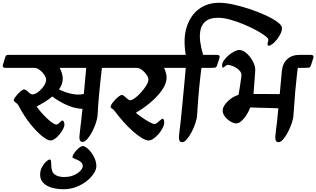

<svg xmlns="http://www.w3.org/2000/svg" viewBox="-75 -1001 2279 1383"><path d="M-54 -534 -38 -587Q-33 -604 -23 -605Q-13 -606 0 -606H752Q780 -606 773 -584L756 -531Q751 -515 740 -513.5Q729 -512 707 -512H659Q656 -484 650 -432Q644 -380 638 -313Q632 -246 628 -174Q627 -149 616 -116Q605 -83 588.5 -51.5Q572 -20 554 0.5Q536 21 521 21Q506 21 501 10.5Q496 0 497 -17.5Q498 -35 501 -56Q504 -81 509 -124Q514 -167 519 -217Q472 -219 428.5 -235.5Q385 -252 351.5 -272.5Q318 -293 302 -306Q273 -282 242 -263.5Q211 -245 189 -234Q198 -220 216.5 -198Q235 -176 257 -154.5Q279 -133 299 -118.5Q319 -104 331 -104Q340 -104 348 -111.5Q356 -119 363 -126Q370 -133 375 -133Q381 -133 385 -123.5Q389 -114 389 -104Q389 -89 378.5 -69.5Q368 -50 352.5 -31.5Q337 -13 320 -1Q303 11 289 11Q267 11 228 -20.5Q189 -52 144.5 -107Q100 -162 62 -234Q55 -249 46 -256Q37 -263 30.5 -268Q24 -273 24 -280Q24 -287 33 -299.5Q42 -312 54.5 -325.5Q67 -339 79.5 -348Q92 -357 98 -357Q107 -357 117.5 -348Q128 -339 138.5 -330Q149 -321 159 -321Q177 -321 200 -338.5Q223 -356 240 -380.5Q257 -405 257 -427Q257 -443 243.5 -463Q230 -483 210.5 -497.5Q191 -512 174 -512H-33Q-61 -512 -54 -534ZM350 -357Q369 -347 400.5 -336Q432 -325 466.5 -321Q501 -317 529 -325L546 -512H355Q365 -493 371 -473Q377 -453 377 -435Q377 -414 370 -394.5Q363 -375 350 -357Z M214 257Q214 227 227.5 202.5Q241 178 257.5 163Q274 148 282 148Q290 148 292 156Q294 164 294 183Q294 239 320 256.5Q346 274 386 274Q428 274 458 260.5Q488 247 504.5 228.5Q521 210 521 195Q521 179 510 168.5Q499 158 484.5 151.5Q470 145 458.5 140.5Q447 136 447 132Q446 124 454 110.5Q462 97 474 83.5Q486 70 499 60.5Q512 51 521 51Q533 51 549.5 63.5Q566 76 582 97Q598 118 608.5 144Q619 170 619 197Q619 220 601 248Q583 276 551 302Q519 328 475.5 345Q432 362 382 362Q339 362 300.5 351.5Q262 341 238 317.5Q214 294 214 257Z M652 -534 668 -587Q673 -604 683 -605Q693 -606 707 -606H1212Q1240 -606 1233 -584L1216 -531Q1211 -515 1200 -513.5Q1189 -512 1167 -512H1107Q1115 -494 1120 -476.5Q1125 -459 1125 -443Q1125 -411 1108 -379Q1091 -347 1064.5 -317Q1038 -287 1007.5 -261.5Q977 -236 949.5 -217.5Q922 -199 904 -189Q913 -180 931.5 -166.5Q950 -153 971 -139.5Q992 -126 1011 -116.5Q1030 -107 1039 -107Q1046 -107 1058 -117Q1070 -127 1081 -136.5Q1092 -146 1096 -146Q1101 -146 1104.5 -138.5Q1108 -131 1108 -121Q1108 -102 1096.5 -79Q1085 -56 1067 -35.5Q1049 -15 1030 -2Q1011 11 996 11Q977 11 947.5 -6.5Q918 -24 884.5 -53.5Q851 -83 817.5 -120Q784 -157 755 -196Q740 -216 731 -219.5Q722 -223 722 -233Q722 -241 731.5 -254.5Q741 -268 754.5 -282.5Q768 -297 781.5 -307Q795 -317 802 -317Q811 -317 821.5 -307.5Q832 -298 843 -288.5Q854 -279 863 -279Q877 -279 898.5 -295.5Q920 -312 942 -336.5Q964 -361 979 -386Q994 -411 994 -427Q994 -443 980.5 -463Q967 -483 947.5 -497.5Q928 -512 911 -512H673Q645 -512 652 -534Z M1113 -534 1129 -587Q1134 -604 1143.5 -605Q1153 -606 1167 -606H1263Q1243 -723 1270 -807Q1297 -891 1358 -936Q1419 -981 1503 -981Q1549 -981 1608 -968Q1667 -955 1727.5 -934.5Q1788 -914 1840 -890Q1892 -866 1923.5 -842.5Q1955 -819 1956 -801Q1957 -782 1946.5 -759.5Q1936 -737 1920 -717Q1904 -697 1888 -684.5Q1872 -672 1863 -672Q1857 -672 1854.5 -674.5Q1852 -677 1852 -681Q1852 -689 1855 -699Q1858 -709 1858 -715Q1858 -725 1833 -744Q1808 -763 1767 -785Q1726 -807 1677.5 -827Q1629 -847 1581.5 -860Q1534 -873 1496 -873Q1439 -873 1409 -850Q1379 -827 1370 -788.5Q1361 -750 1367 -702.5Q1373 -655 1388 -606H1485Q1513 -606 1506 -584L1489 -531Q1484 -515 1473 -513.5Q1462 -512 1440 -512H1376Q1373 -491 1369 -456Q1365 -421 1360.5 -376Q1356 -331 1352 -279.5Q1348 -228 1345 -174Q1344 -149 1333 -115.5Q1322 -82 1305.5 -50.5Q1289 -19 1271 2Q1253 23 1238 23Q1223 23 1218 12Q1213 1 1214 -17Q1215 -35 1218 -56Q1222 -82 1226.5 -127.5Q1231 -173 1236.5 -228Q1242 -283 1247 -338Q1252 -393 1256.5 -439Q1261 -485 1263 -512H1133Q1106 -512 1113 -534Z M1525 -530Q1525 -548 1538.5 -567Q1552 -586 1572 -603Q1592 -620 1613 -630.5Q1634 -641 1649 -641Q1667 -641 1687.5 -627.5Q1708 -614 1726 -591Q1744 -568 1755 -540.5Q1766 -513 1763 -484Q1761 -454 1757.5 -409Q1754 -364 1751 -324Q1782 -324 1817 -324Q1852 -324 1884.5 -323.5Q1917 -323 1940 -323L1955 -487Q1960 -543 1993.5 -574.5Q2027 -606 2085 -606H2160Q2189 -606 2182 -584L2165 -531Q2160 -515 2149.5 -513.5Q2139 -512 2115 -512H2070Q2069 -504 2063.5 -459Q2058 -414 2051.5 -341Q2045 -268 2039 -174Q2038 -149 2027 -115.5Q2016 -82 1999.5 -50.5Q1983 -19 1965 2Q1947 23 1932 23Q1917 23 1912 12Q1907 1 1908 -17Q1909 -35 1912 -56Q1917 -93 1921.5 -133.5Q1926 -174 1930 -221Q1907 -222 1869 -223Q1831 -224 1792.5 -225Q1754 -226 1727 -227Q1721 -207 1705 -180Q1689 -153 1668 -132.5Q1647 -112 1626 -112Q1608 -112 1585 -126Q1562 -140 1545.5 -161Q1529 -182 1529 -203Q1529 -225 1545.5 -248Q1562 -271 1588 -290Q1614 -309 1643 -318Q1647 -338 1651 -364Q1655 -390 1658.5 -414Q1662 -438 1664 -453Q1666 -472 1655 -487Q1644 -502 1626.5 -512.5Q1609 -523 1592 -528.5Q1575 -534 1566 -534Q1557 -534 1546.5 -524Q1536 -514 1530 -514Q1525 -514 1525 -530Z"/></svg>

Font: Alkatra
Style: Regular
Weight: 400
Designer: Suman Bhandary
Version: Version 1.100;gftools[0.9.22]